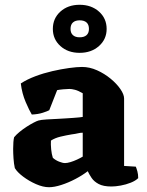

<svg xmlns="http://www.w3.org/2000/svg" viewBox="-20 -780 614 803"><path d="M185 3Q160 3 130.5 -10Q101 -23 76.5 -41.5Q52 -60 42 -77Q38 -95 36.5 -117.5Q35 -140 35 -157Q35 -173 36 -185.5Q37 -198 39 -206Q48 -217 62 -228.5Q76 -240 91.5 -250Q107 -260 120.5 -267Q134 -274 141 -276Q151 -279 175.5 -280.5Q200 -282 223 -283Q241 -284 257 -285Q273 -286 287 -287Q301 -288 311 -289Q321 -290 326 -291V-390Q307 -401 293.5 -404.5Q280 -408 270 -408Q261 -408 244.5 -406.5Q228 -405 219 -403L186 -319Q179 -315 159 -308.5Q139 -302 113 -301Q103 -317 87.5 -353Q72 -389 67 -431Q93 -448 127.5 -461Q162 -474 199 -482.5Q236 -491 269 -495.5Q302 -500 323 -500Q355 -500 386 -486Q417 -472 442.5 -451Q468 -430 483.5 -407.5Q499 -385 499 -368V-86L548 -83Q551 -76 554.5 -63.5Q558 -51 558 -35Q547 -24 527 -16Q507 -8 485 -4Q463 0 446 0Q412 0 392.5 -10.5Q373 -21 363 -36Q353 -51 347 -64Q325 -47 295.5 -31.5Q266 -16 236.5 -6.5Q207 3 185 3ZM252 -98Q261 -98 274.5 -102Q288 -106 302 -112.5Q316 -119 326 -125V-225Q316 -225 306 -222.5Q296 -220 280 -218Q256 -214 233 -208.5Q210 -203 193 -192Q192 -176 194 -155.5Q196 -135 201 -120Q212 -110 227 -104Q242 -98 252 -98ZM313 -559Q264 -559 232.5 -587.5Q201 -616 201 -659Q201 -703 232.5 -731.5Q264 -760 313 -760Q362 -760 394 -731.5Q426 -703 426 -659Q426 -616 394 -587.5Q362 -559 313 -559ZM313 -624Q332 -624 342 -633Q352 -642 352 -659Q352 -677 342 -686Q332 -695 313 -695Q295 -695 285 -686Q275 -677 275 -659Q275 -642 285 -633Q295 -624 313 -624Z"/></svg>

Font: Texturina 12pt Black
Style: Regular
Weight: 900
Designer: Guillermo Torres Carreño
Foundry: Omnibus-Type
Version: Version 1.002